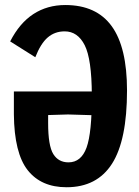

<svg xmlns="http://www.w3.org/2000/svg" viewBox="-20 -749 566 783"><path d="M21.5 -580.1 124 -515.6Q146 -571.8 174.8 -596.4Q203.6 -621.1 243.7 -621.1Q296.9 -621.1 325.4 -564.7Q354 -508.3 354.5 -361.8Q355 -207.5 333 -147.2Q311 -86.9 259.3 -86.9Q218.3 -86.9 197.3 -120.8Q176.3 -154.8 176.3 -247.1V-279.8L257.3 -282.2L372.1 -278.8V-376H36.6V-282.7Q38.1 -124.5 93 -54.9Q147.9 14.6 251.5 14.6Q375.5 14.6 436.8 -81.3Q498 -177.2 498 -379.9Q498 -556.2 435.5 -642.3Q373 -728.5 246.1 -728.5Q172.9 -728.5 116.2 -691.7Q59.6 -654.8 21.5 -580.1Z"/></svg>

Font: Roboto Flex
Style: wght 700 wdth 25 opsz 34 GRAD 0.00 slnt 0.00 XTRA 468 XOPQ 96 YOPQ 79 YTLC 514 YTUC 712 YTAS 750 YTDE -203.00 YTFI 738
Weight: 700
Width: 1
Designer: Berlow after Robertson
Foundry: Google
Version: Version 3.100